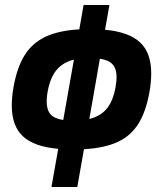

<svg xmlns="http://www.w3.org/2000/svg" viewBox="-20 -745 640 765"><path d="M212 -152Q116 -160.5 71.5 -201.8Q27 -243 27 -324Q27 -360.5 34 -398.5Q48 -477.5 78.8 -526Q109.5 -574.5 162.2 -599Q215 -623.5 296 -628L313 -725H416L398.5 -626.5Q494 -617.5 538.2 -576Q582.5 -534.5 582.5 -453Q582.5 -417 575.5 -378.5Q561.5 -299.5 531 -251.2Q500.5 -203 448 -179Q395.5 -155 314.5 -150.5L288 0H185ZM166 -340.5Q166 -307 181.5 -289.5Q197 -272 232 -267L274.5 -507.5Q230 -496.5 204.8 -465.5Q179.5 -434.5 169.5 -378.5Q166 -359 166 -340.5ZM440.5 -398.5Q444.5 -421.5 444.5 -438Q444.5 -470.5 428.8 -488.2Q413 -506 378 -511L336 -271Q381 -282 406 -312.8Q431 -343.5 440.5 -398.5Z"/></svg>

Font: JuliaMono ExtraBold
Style: Italic
Weight: 800
Italic angle: -9°
Monospace: yes
Designer: cormullion
Foundry: corm
Version: Version 0.057; ttfautohint (v1.8.4)